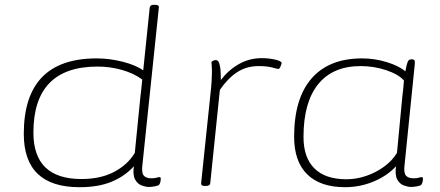

<svg xmlns="http://www.w3.org/2000/svg" viewBox="-20 -772 1830 799"><path d="M311 7Q79 7 79 -215Q79 -529 382 -529Q436 -529 491 -515Q546 -501 576 -479L603 -740Q605 -752 619 -752H625Q643 -752 641 -740L572 -80Q569 -51 579 -40.5Q589 -30 610 -30Q624 -30 631.5 -32.5Q639 -35 644 -35Q649 -35 649 -28Q649 -21 647 -13.5Q645 -6 642 -3Q638 1 624 3.5Q610 6 599 6Q587 6 570 0Q553 -6 542.5 -24.5Q532 -43 537 -80Q500 -39 445 -16Q390 7 311 7ZM319 -27Q399 -27 455.5 -57Q512 -87 541 -136L564 -367Q566 -381 568 -401.5Q570 -422 572 -441Q537 -467 487.5 -481Q438 -495 386 -495Q119 -495 119 -220Q119 -27 319 -27Z M832 2Q816 2 817 -10L855 -373Q859 -409 860.5 -432.5Q862 -456 862 -471Q862 -490 861 -498.5Q860 -507 860 -511Q860 -516 866 -519Q872 -522 879 -522Q884 -522 888.5 -516.5Q893 -511 896 -493.5Q899 -476 899 -439Q931 -481 974.5 -505.5Q1018 -530 1069 -530Q1101 -530 1127 -523.5Q1153 -517 1152 -509Q1151 -504 1147 -494.5Q1143 -485 1138 -485Q1135 -485 1113 -491Q1091 -497 1056 -497Q1005 -497 966 -471Q927 -445 895 -398L855 -10Q854 2 836 2Z M1416 7Q1313 7 1258.5 -46.5Q1204 -100 1204 -203Q1204 -362 1276.5 -445.5Q1349 -529 1487 -529Q1539 -529 1589.5 -513.5Q1640 -498 1667 -475Q1672 -504 1676.5 -514.5Q1681 -525 1691 -525H1694Q1704 -525 1705.5 -519.5Q1707 -514 1706 -504L1663 -80Q1660 -51 1670 -40.5Q1680 -30 1701 -30Q1715 -30 1722.5 -32.5Q1730 -35 1735 -35Q1740 -35 1740 -28Q1740 -21 1738 -13.5Q1736 -6 1733 -3Q1729 1 1715 3.5Q1701 6 1690 6Q1678 6 1661 0Q1644 -6 1633.5 -24.5Q1623 -43 1628 -80Q1591 -40 1534.5 -16.5Q1478 7 1416 7ZM1422 -26Q1463 -26 1504 -40Q1545 -54 1579 -79Q1613 -104 1632 -136L1654 -367Q1656 -381 1658 -402.5Q1660 -424 1661 -437Q1638 -463 1587 -480Q1536 -497 1481 -497Q1365 -497 1304 -421.5Q1243 -346 1243 -202Q1243 -116 1288.5 -71Q1334 -26 1422 -26Z"/></svg>

Font: Asap Expanded Expanded Thin
Style: Italic
Weight: 100
Width: 7
Italic angle: -6°
Designer: Pablo Cosgaya
Foundry: Omnibus-Type
Version: Version 3.001; ttfautohint (v1.8.4.7-5d5b)